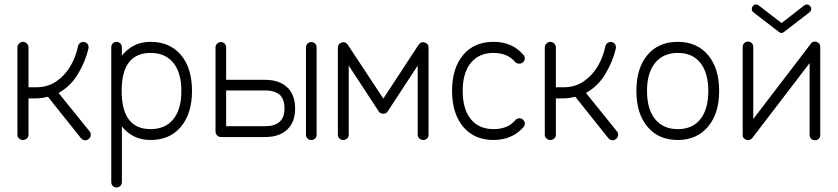

<svg xmlns="http://www.w3.org/2000/svg" viewBox="-20 -606 3704 849"><path d="M82 13Q72 13 64.5 6.5Q57 0 57 -10V-396Q57 -406 64.5 -413.5Q72 -421 82 -421Q91 -421 98.5 -413.5Q106 -406 106 -396V-220H139Q191 -220 229.5 -246.5Q268 -273 292 -314.5Q316 -356 325 -402Q327 -411 335 -416.5Q343 -422 353 -420Q363 -418 368 -410Q373 -402 371 -391Q358 -335 325.5 -280Q293 -225 239 -195L377 -24Q383 -15 381 -5.5Q379 4 371 9Q363 16 353.5 14Q344 12 338 5L192 -178Q179 -175 166 -173Q153 -171 139 -171H106V-10Q106 0 98.5 6.5Q91 13 82 13Z M495 223Q485 223 478.5 216Q472 209 472 199V-397Q472 -407 478.5 -414Q485 -421 495 -421Q505 -421 512 -414Q519 -407 519 -397V-360Q541 -388 572.5 -404.5Q604 -421 646 -421Q731 -421 780 -363Q829 -305 829 -204Q829 -104 780 -45.5Q731 13 646 13Q604 13 572.5 -3Q541 -19 519 -47V199Q519 209 512 216Q505 223 495 223ZM646 -35Q711 -35 746.5 -79Q782 -123 782 -204Q782 -284 746.5 -328Q711 -372 646 -372Q518 -372 518 -204Q518 -35 646 -35Z M957 0Q947 0 940 -7.5Q933 -15 933 -25V-396Q933 -406 940 -413Q947 -420 957 -420Q967 -420 973.5 -413Q980 -406 980 -396V-253H1152Q1217 -253 1252 -218Q1285 -185 1285 -126Q1285 -68 1252 -35Q1217 0 1152 0ZM980 -48H1152Q1238 -48 1238 -126Q1238 -164 1219 -185Q1196 -206 1152 -206H980ZM1356 13Q1346 13 1339.5 6.5Q1333 0 1333 -10V-396Q1333 -406 1339.5 -413Q1346 -420 1356 -420Q1367 -420 1373.5 -413Q1380 -406 1380 -396V-10Q1380 0 1373.5 6.5Q1367 13 1356 13Z M1497 13Q1488 13 1481 6.5Q1474 0 1474 -10V-395Q1474 -413 1491 -418Q1506 -424 1518 -408L1675 -170L1831 -408Q1843 -424 1858 -418Q1875 -413 1875 -395V-10Q1875 0 1868 6.5Q1861 13 1852 13Q1842 13 1834.5 6.5Q1827 0 1827 -10V-316L1694 -113Q1687 -103 1675 -103Q1662 -103 1655 -113L1522 -316V-10Q1522 0 1514.5 6.5Q1507 13 1497 13Z M2162 13Q2077 13 2028 -45.5Q1979 -104 1979 -204Q1979 -305 2028 -363Q2077 -421 2162 -421Q2245 -421 2294 -364Q2301 -357 2300.5 -347Q2300 -337 2292 -330Q2285 -324 2275 -324.5Q2265 -325 2258 -332Q2224 -372 2162 -372Q2098 -372 2062 -328Q2026 -284 2026 -204Q2026 -123 2062 -79Q2098 -35 2162 -35Q2225 -35 2258 -74Q2265 -82 2275 -83Q2285 -84 2292 -77Q2300 -71 2300.5 -61Q2301 -51 2294 -43Q2244 13 2162 13Z M2414 13Q2404 13 2396.5 6.5Q2389 0 2389 -10V-396Q2389 -406 2396.5 -413.5Q2404 -421 2414 -421Q2423 -421 2430.5 -413.5Q2438 -406 2438 -396V-220H2471Q2523 -220 2561.5 -246.5Q2600 -273 2624 -314.5Q2648 -356 2657 -402Q2659 -411 2667 -416.5Q2675 -422 2685 -420Q2695 -418 2700 -410Q2705 -402 2703 -391Q2690 -335 2657.5 -280Q2625 -225 2571 -195L2709 -24Q2715 -15 2713 -5.5Q2711 4 2703 9Q2695 16 2685.5 14Q2676 12 2670 5L2524 -178Q2511 -175 2498 -173Q2485 -171 2471 -171H2438V-10Q2438 0 2430.5 6.5Q2423 13 2414 13Z M2977 13Q2892 13 2843 -45.5Q2794 -104 2794 -204Q2794 -305 2843 -363Q2892 -421 2977 -421Q3061 -421 3110.5 -363Q3160 -305 3160 -204Q3160 -104 3110.5 -45.5Q3061 13 2977 13ZM2977 -35Q3042 -35 3077 -79Q3112 -123 3112 -204Q3112 -284 3077 -328Q3042 -372 2977 -372Q2913 -372 2877 -328Q2841 -284 2841 -204Q2841 -123 2877 -79Q2913 -35 2977 -35Z M3584 14Q3574 14 3567 7.5Q3560 1 3560 -9V-327L3306 5Q3302 10 3294.5 12.5Q3287 15 3280 12Q3264 7 3264 -9V-398Q3264 -408 3270.5 -415Q3277 -422 3287 -422Q3298 -422 3304.5 -415Q3311 -408 3311 -398V-80L3565 -412Q3569 -419 3576.5 -421Q3584 -423 3591 -421Q3607 -415 3607 -398V-9Q3607 1 3600.5 7.5Q3594 14 3584 14ZM3424 -465 3311 -552Q3305 -557 3304.5 -564.5Q3304 -572 3308 -578Q3319 -592 3335 -582L3436 -504L3536 -582Q3552 -592 3563 -578Q3568 -572 3567 -564.5Q3566 -557 3560 -552L3447 -465Q3436 -455 3424 -465Z"/></svg>

Font: Zen Kurenaido
Style: Regular
Weight: 400
Designer: Yoshimichi Ohira
Foundry: Positype
Version: Version 1.001